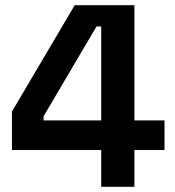

<svg xmlns="http://www.w3.org/2000/svg" viewBox="-20 -720 676 740"><path d="M370 0V-142H26V-290L268 -700H498V-256H614V-142H498V0ZM148 -256H370V-618H352L148 -272Z"/></svg>

Font: Space Grotesk
Style: Bold
Weight: 700
Designer: Florian Karsten
Foundry: Florian Karsten
Version: Version 2.000